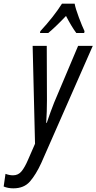

<svg xmlns="http://www.w3.org/2000/svg" viewBox="-114 -786 526 1047"><path d="M-41 241Q17 241 49.5 203.5Q82 166 111 103L392 -536H312L181 -226Q173 -205 162 -176Q151 -147 141 -116H138Q140 -147 141 -178Q142 -209 142 -239L141 -536H64L77 -2L39 85Q22 125 4 147.5Q-14 170 -43 170Q-63 170 -84 162L-94 231Q-71 241 -41 241ZM104 -606H149Q189 -639 246 -699Q260 -672 274 -648.5Q288 -625 302 -606H345L347 -616Q334 -643 316 -691Q298 -739 293 -766H224Q179 -695 106 -616Z"/></svg>

Font: Noto Sans UI Condensed
Style: Italic
Weight: 400
Width: 3
Italic angle: -12°
Designer: Monotype Design Team
Foundry: Monotype Imaging Inc.
Version: Version 1.901